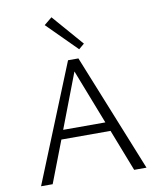

<svg xmlns="http://www.w3.org/2000/svg" viewBox="-97 -982 875 1058"><g transform="rotate(-10 341.0 -453.5)"><path d="M415 -733 384 -707 220 -871 264 -907ZM567 0 476 -234H201L111 0H46L313 -658H371L636 0ZM220 -285H456L337 -591Z"/></g></svg>

Font: EauTestSC Semilight
Style: Regular
Weight: 300
Designer: Christian Thalmann (Catharsis Fonts)
Version: Version 0.001;PS 000.001;hotconv 1.0.88;makeotf.lib2.5.64775